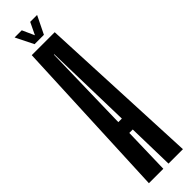

<svg xmlns="http://www.w3.org/2000/svg" viewBox="-271 -760 748 748"><g transform="rotate(-45 103.0 -386.0)"><path d="M8.5 0H88L93 -192.5H112L116.5 0H196L165 -675.5H38.5ZM92.5 -252.5 101 -616H103L112 -252.5ZM76.5 -698H128L164 -771.5H126L102 -721.5L79.5 -771.5H40Z"/></g></svg>

Font: Anybody UltraCondensed
Style: Regular
Weight: 400
Width: 1
Version: Version 1.113;gftools[0.9.25]